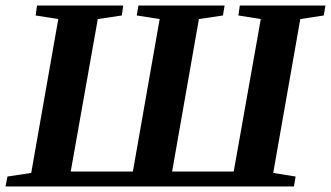

<svg xmlns="http://www.w3.org/2000/svg" viewBox="-28 -675 1198 695"><path d="M961 -49 1042 -36 1036 0H-8L-1 -36L85 -49L183 -606L101 -619L106 -655H418L413 -619L326 -606L228 -54H453L550 -606L467 -619L473 -655H785L779 -619L692 -606L595 -54H818L916 -606L835 -619L840 -655H1150L1144 -619L1059 -606Z"/></svg>

Font: Libra Serif Modern
Style: Bold Italic
Weight: 700
Italic angle: -12°
Designer: Stefan Peev, Context Ltd
Foundry: Stefan Peev, Context Ltd
Version: Version 1.000